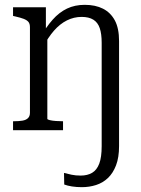

<svg xmlns="http://www.w3.org/2000/svg" viewBox="-20 -539 585 795"><path d="M34 0V-37H39Q58 -37 73 -39.5Q88 -42 96 -50Q104 -58 104 -72V-426Q104 -441 97.5 -448.5Q91 -456 78 -461Q65 -466 43 -471L34 -473V-509H170V-400L176 -395V-47Q176 -44 186.5 -41.5Q197 -39 211.5 -38Q226 -37 239 -37H241V0ZM401 66V-362Q401 -399 393 -422.5Q385 -446 366.5 -457.5Q348 -469 318 -469Q286 -469 257 -454.5Q228 -440 203.5 -412Q179 -384 157 -342L145 -382Q171 -427 198 -457.5Q225 -488 257.5 -503.5Q290 -519 331 -519Q375 -519 406.5 -503Q438 -487 455.5 -454.5Q473 -422 473 -369V66Q473 113 460.5 145.5Q448 178 427 198Q406 218 378 227Q350 236 319 236Q297 236 278 233Q259 230 246 225L245 177Q260 181 276.5 184.5Q293 188 314 188Q342 188 361.5 176.5Q381 165 391 138.5Q401 112 401 66Z"/></svg>

Font: Roboto Serif 28pt Condensed Light
Style: Regular
Weight: 300
Width: 3
Designer: Greg Gazdowicz
Foundry: Commercial Type
Version: Version 1.008